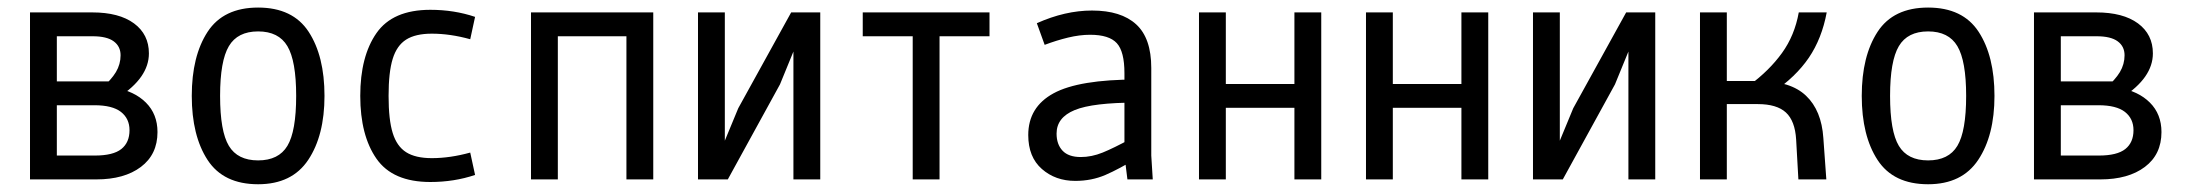

<svg xmlns="http://www.w3.org/2000/svg" viewBox="-20 -470 5728 503"><path d="M58.6 -437.5H221.7Q292 -437.5 331.1 -408.7Q370.1 -379.9 370.1 -330.1Q370.1 -266.6 290 -214.8L245.1 -238.3Q271.5 -260.7 283.7 -281.2Q295.9 -301.8 295.9 -325.2Q295.9 -348.6 277.8 -361.8Q259.8 -375 222.7 -375H128.9V-256.8H280.3V-240.2Q332 -231.4 362.3 -201.2Q392.6 -170.9 392.6 -124Q392.6 -65.4 349.1 -32.7Q305.7 0 232.4 0H58.6ZM319.3 -128.9Q319.3 -159.2 296.9 -176.8Q274.4 -194.3 227.5 -194.3H128.9V-62.5H228.5Q276.4 -62.5 297.9 -79.6Q319.3 -96.7 319.3 -128.9Z M482.4 -218.8Q482.4 -323.2 523.9 -386.7Q565.4 -450.2 656.2 -450.2Q747.1 -450.2 788.6 -386.7Q830.1 -323.2 830.1 -218.8Q830.1 -115.2 787.6 -51.3Q745.1 12.7 656.2 12.7Q565.4 12.7 523.9 -50.8Q482.4 -114.3 482.4 -218.8ZM755.9 -218.8Q755.9 -310.5 732.9 -349.1Q710 -387.7 656.2 -387.7Q602.5 -387.7 579.6 -349.1Q556.6 -310.5 556.6 -218.8Q556.6 -126 579.6 -87.9Q602.5 -49.8 656.2 -49.8Q710 -49.8 732.9 -87.9Q755.9 -126 755.9 -218.8Z M1111.3 -381.8Q1068.4 -381.8 1043.9 -366.2Q1019.5 -350.6 1008.8 -315.9Q998 -281.2 998 -218.8Q998 -156.2 1008.8 -121.6Q1019.5 -86.9 1043.9 -71.3Q1068.4 -55.7 1111.3 -55.7Q1159.2 -55.7 1211.9 -70.3L1224.6 -11.7Q1169.9 6.8 1107.4 6.8Q1008.8 6.8 966.3 -54.2Q923.8 -115.2 923.8 -218.8Q923.8 -322.3 966.3 -383.3Q1008.8 -444.3 1107.4 -444.3Q1169.9 -444.3 1224.6 -425.8L1211.9 -367.2Q1159.2 -381.8 1111.3 -381.8Z M1621.1 0V-375H1441.4V0H1371.1V-437.5H1691.4V0Z M1878.9 -437.5V0H1808.6V-437.5ZM2128.9 -437.5V0H2058.6V-437.5ZM2100.6 -437.5 2023.4 -249 1886.7 0H1836.9L1914.1 -186.5L2052.7 -437.5Z M2441.4 -375V0H2371.1V-375H2240.2V-437.5H2572.3V-375Z M2835.9 -378.9Q2808.6 -378.9 2778.3 -371.6Q2748 -364.3 2716.8 -352.5L2696.3 -409.2Q2770.5 -442.4 2840.8 -442.4Q2917 -442.4 2956.5 -406.2Q2996.1 -370.1 2996.1 -292V-62.5L3000 0H2933.6L2925.8 -62.5V-278.3Q2925.8 -335 2905.8 -356.9Q2885.7 -378.9 2835.9 -378.9ZM2748 -120.1Q2748 -91.8 2763.7 -75.2Q2779.3 -58.6 2811.5 -58.6Q2839.8 -58.6 2868.7 -70.3Q2897.5 -82 2942.4 -106.4L2946.3 -108.4L2961.9 -57.6Q2960.9 -57.6 2960 -56.6Q2912.1 -27.3 2876 -11.7Q2839.8 3.9 2796.9 3.9Q2745.1 3.9 2709.5 -27.3Q2673.8 -58.6 2673.8 -116.2Q2673.8 -189.5 2740.2 -225.6Q2806.6 -261.7 2958 -261.7V-201.2Q2842.8 -201.2 2795.4 -181.6Q2748 -162.1 2748 -120.1Z M3371.1 0V-187.5H3191.4V0H3121.1V-437.5H3191.4V-250H3371.1V-437.5H3441.4V0Z M3808.6 0V-187.5H3628.9V0H3558.6V-437.5H3628.9V-250H3808.6V-437.5H3878.9V0Z M4066.4 -437.5V0H3996.1V-437.5ZM4316.4 -437.5V0H4246.1V-437.5ZM4288.1 -437.5 4210.9 -249 4074.2 0H4024.4L4101.6 -186.5L4240.2 -437.5Z M4433.6 -437.5H4503.9V-257.8H4588.9Q4670.9 -257.8 4711.4 -219.2Q4752 -180.7 4756.8 -108.4L4764.6 0H4691.4L4685.5 -104.5Q4682.6 -153.3 4658.7 -175.3Q4634.8 -197.3 4585 -197.3H4503.9V0H4433.6ZM4692.4 -437.5H4765.6Q4752.9 -369.1 4718.8 -318.8Q4684.6 -268.6 4624 -227.5L4563.5 -247.1Q4615.2 -285.2 4648.4 -331.1Q4681.6 -377 4692.4 -437.5Z M4857.4 -218.8Q4857.4 -323.2 4898.9 -386.7Q4940.4 -450.2 5031.2 -450.2Q5122.1 -450.2 5163.6 -386.7Q5205.1 -323.2 5205.1 -218.8Q5205.1 -115.2 5162.6 -51.3Q5120.1 12.7 5031.2 12.7Q4940.4 12.7 4898.9 -50.8Q4857.4 -114.3 4857.4 -218.8ZM5130.9 -218.8Q5130.9 -310.5 5107.9 -349.1Q5085 -387.7 5031.2 -387.7Q4977.5 -387.7 4954.6 -349.1Q4931.6 -310.5 4931.6 -218.8Q4931.6 -126 4954.6 -87.9Q4977.5 -49.8 5031.2 -49.8Q5085 -49.8 5107.9 -87.9Q5130.9 -126 5130.9 -218.8Z M5308.6 -437.5H5471.7Q5542 -437.5 5581.1 -408.7Q5620.1 -379.9 5620.1 -330.1Q5620.1 -266.6 5540 -214.8L5495.1 -238.3Q5521.5 -260.7 5533.7 -281.2Q5545.9 -301.8 5545.9 -325.2Q5545.9 -348.6 5527.8 -361.8Q5509.8 -375 5472.7 -375H5378.9V-256.8H5530.3V-240.2Q5582 -231.4 5612.3 -201.2Q5642.6 -170.9 5642.6 -124Q5642.6 -65.4 5599.1 -32.7Q5555.7 0 5482.4 0H5308.6ZM5569.3 -128.9Q5569.3 -159.2 5546.9 -176.8Q5524.4 -194.3 5477.5 -194.3H5378.9V-62.5H5478.5Q5526.4 -62.5 5547.9 -79.6Q5569.3 -96.7 5569.3 -128.9Z"/></svg>

Font: Sudo Var
Style: Regular
Weight: 400
Monospace: yes
Designer: Jens Kutilek
Foundry: Jens Kutilek
Version: Version 0.065;FEAKit 1.0